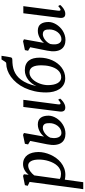

<svg xmlns="http://www.w3.org/2000/svg" viewBox="712 -1614 1156 2621"><g transform="rotate(-90 1290.5 -304.0)"><path d="M113.3 253.9H18.1L117.2 -478.5L64 -503.9L72.8 -542.5L198.7 -567.9L221.7 -556.2L214.8 -491.7Q226.6 -506.3 241.5 -520Q256.3 -533.7 274.7 -544.4Q293 -555.2 314 -561.5Q335 -567.9 358.9 -567.9Q401.4 -567.9 432.6 -552Q463.9 -536.1 484.4 -508.1Q504.9 -480 515.1 -441.2Q525.4 -402.3 525.4 -356.4Q525.4 -318.4 515.9 -276.4Q506.3 -234.4 488.3 -193.8Q470.2 -153.3 443.4 -116.2Q416.5 -79.1 381.8 -51.3Q347.2 -23.4 304.7 -6.8Q262.2 9.8 212.9 9.8Q197.3 9.8 180.7 7.8Q164.1 5.9 147.9 2.4ZM157.7 -66.9Q171.9 -57.1 189.7 -53.5Q207.5 -49.8 228 -49.8Q261.7 -49.8 289.3 -63.7Q316.9 -77.6 338.6 -101.1Q360.4 -124.5 376 -155Q391.6 -185.5 402.1 -219Q412.6 -252.4 417.5 -286.1Q422.4 -319.8 422.4 -350.1Q422.4 -420.9 400.6 -459.2Q378.9 -497.6 340.8 -497.6Q320.3 -497.6 300.5 -490Q280.8 -482.4 263.4 -470.5Q246.1 -458.5 231.4 -443.8Q216.8 -429.2 206.1 -415Z M1140.6 -564H1237.8L1176.3 -93.3Q1171.4 -56.2 1187.5 -56.2Q1191.4 -56.2 1195.8 -57.4Q1200.2 -58.6 1206.3 -62.3Q1212.4 -65.9 1220.5 -72.3Q1228.5 -78.6 1239.3 -88.4L1254.4 -62Q1251 -56.6 1240 -44.9Q1229 -33.2 1212.4 -21.2Q1195.8 -9.3 1175.3 -0.2Q1154.8 8.8 1132.8 8.8Q1098.6 8.8 1086.2 -11.7Q1073.7 -32.2 1078.1 -67.4ZM775.9 11.2Q733.4 11.2 700.4 -3.9Q667.5 -19 647.7 -50Q627.9 -81.1 622.8 -127.9Q617.7 -174.8 630.4 -237.8L676.8 -470.2L628.9 -499L637.7 -542.5L758.8 -567.9L785.2 -555.7L736.3 -282.2Q744.1 -292.5 759 -306.9Q773.9 -321.3 795.2 -334.5Q816.4 -347.7 843.3 -356.9Q870.1 -366.2 901.4 -366.2Q963.4 -366.2 992.4 -328.1Q1021.5 -290 1021.5 -219.7Q1021.5 -194.8 1013.2 -168Q1004.9 -141.1 989.3 -115.5Q973.6 -89.8 951.7 -66.9Q929.7 -43.9 902.3 -26.6Q875 -9.3 843 1Q811 11.2 775.9 11.2ZM785.2 -43.9Q815.4 -43.9 840.3 -58.6Q865.2 -73.2 882.8 -96.2Q900.4 -119.1 909.9 -147.5Q919.4 -175.8 919.4 -203.1Q919.4 -220.7 918 -237.5Q916.5 -254.4 910.2 -267.8Q903.8 -281.2 890.4 -289.6Q877 -297.9 853 -297.9Q837.4 -297.9 818.8 -290.8Q800.3 -283.7 782 -270.5Q763.7 -257.3 747.6 -238.5Q731.4 -219.7 721.2 -196.3L719.7 -187Q714.4 -156.7 716.1 -130.6Q717.8 -104.5 726.3 -85.2Q734.9 -65.9 749.8 -54.9Q764.6 -43.9 785.2 -43.9Z M1533.2 7.8Q1482.4 7.8 1445.6 -13.4Q1408.7 -34.7 1385 -70.3Q1361.3 -106 1349.9 -152.8Q1338.4 -199.7 1338.4 -251Q1338.4 -337.4 1355.2 -411.4Q1372.1 -485.4 1400.9 -546.1Q1429.7 -606.9 1468.5 -653.8Q1507.3 -700.7 1551.3 -732.7Q1595.2 -764.6 1642.1 -781Q1689 -797.4 1734.4 -797.4Q1742.2 -797.4 1747.6 -801.5Q1752.9 -805.7 1758.3 -814L1789.1 -861.8H1838.9L1820.3 -749.5Q1818.8 -739.3 1816.7 -732.2Q1814.5 -725.1 1810.1 -721.2Q1805.7 -717.3 1798.6 -715.6Q1791.5 -713.9 1779.8 -713.9Q1742.7 -713.9 1706.1 -708.7Q1669.4 -703.6 1635.3 -690.4Q1601.1 -677.2 1569.8 -653.8Q1538.6 -630.4 1511.5 -594Q1484.4 -557.6 1462.4 -506.1Q1440.4 -454.6 1424.8 -384.8Q1439.5 -417 1460.9 -445.8Q1482.4 -474.6 1510 -496.3Q1537.6 -518.1 1570.6 -530.8Q1603.5 -543.5 1641.6 -543.5Q1688.5 -543.5 1721.2 -528.8Q1753.9 -514.2 1774.4 -487.5Q1794.9 -460.9 1804.2 -423.6Q1813.5 -386.2 1813.5 -341.3Q1813.5 -294.9 1804 -251Q1794.4 -207 1776.9 -168.2Q1759.3 -129.4 1734.1 -96.9Q1709 -64.5 1678 -41.3Q1647 -18.1 1610.4 -5.1Q1573.7 7.8 1533.2 7.8ZM1545.4 -46.9Q1576.2 -46.9 1600.3 -59.1Q1624.5 -71.3 1642.8 -92Q1661.1 -112.8 1673.8 -140.1Q1686.5 -167.5 1694.3 -197.5Q1702.1 -227.5 1705.6 -258.3Q1709 -289.1 1709 -316.9Q1709 -354.5 1703.9 -384.8Q1698.7 -415 1687 -436.3Q1675.3 -457.5 1656.7 -468.8Q1638.2 -480 1611.3 -480Q1584.5 -480 1561.3 -468.5Q1538.1 -457 1518.8 -437.5Q1499.5 -418 1484.4 -392.3Q1469.2 -366.7 1459 -338.6Q1448.7 -310.5 1443.6 -282Q1438.5 -253.4 1438.5 -228Q1438.5 -188.5 1445.1 -155.3Q1451.7 -122.1 1465.1 -97.9Q1478.5 -73.7 1498.5 -60.3Q1518.6 -46.9 1545.4 -46.9Z M2419.4 -564H2516.6L2455.1 -93.3Q2450.2 -56.2 2466.3 -56.2Q2470.2 -56.2 2474.6 -57.4Q2479 -58.6 2485.1 -62.3Q2491.2 -65.9 2499.3 -72.3Q2507.3 -78.6 2518.1 -88.4L2533.2 -62Q2529.8 -56.6 2518.8 -44.9Q2507.8 -33.2 2491.2 -21.2Q2474.6 -9.3 2454.1 -0.2Q2433.6 8.8 2411.6 8.8Q2377.4 8.8 2365 -11.7Q2352.5 -32.2 2356.9 -67.4ZM2054.7 11.2Q2012.2 11.2 1979.2 -3.9Q1946.3 -19 1926.5 -50Q1906.7 -81.1 1901.6 -127.9Q1896.5 -174.8 1909.2 -237.8L1955.6 -470.2L1907.7 -499L1916.5 -542.5L2037.6 -567.9L2064 -555.7L2015.1 -282.2Q2022.9 -292.5 2037.8 -306.9Q2052.7 -321.3 2074 -334.5Q2095.2 -347.7 2122.1 -356.9Q2148.9 -366.2 2180.2 -366.2Q2242.2 -366.2 2271.2 -328.1Q2300.3 -290 2300.3 -219.7Q2300.3 -194.8 2292 -168Q2283.7 -141.1 2268.1 -115.5Q2252.4 -89.8 2230.5 -66.9Q2208.5 -43.9 2181.2 -26.6Q2153.8 -9.3 2121.8 1Q2089.8 11.2 2054.7 11.2ZM2064 -43.9Q2094.2 -43.9 2119.1 -58.6Q2144 -73.2 2161.6 -96.2Q2179.2 -119.1 2188.7 -147.5Q2198.2 -175.8 2198.2 -203.1Q2198.2 -220.7 2196.8 -237.5Q2195.3 -254.4 2189 -267.8Q2182.6 -281.2 2169.2 -289.6Q2155.8 -297.9 2131.8 -297.9Q2116.2 -297.9 2097.7 -290.8Q2079.1 -283.7 2060.8 -270.5Q2042.5 -257.3 2026.4 -238.5Q2010.3 -219.7 2000 -196.3L1998.5 -187Q1993.2 -156.7 1994.9 -130.6Q1996.6 -104.5 2005.1 -85.2Q2013.7 -65.9 2028.6 -54.9Q2043.5 -43.9 2064 -43.9Z"/></g></svg>

Font: Merriweather
Style: Italic
Weight: 400
Italic angle: -7°
Designer: Eben Sorkin ( eben@eyebytes.com )
Foundry: Eben Sorkin ( eben@eyebytes.com )
Version: Version 1.005; ttfautohint (v0.97) -l 13 -r 13 -G 200 -x 24 